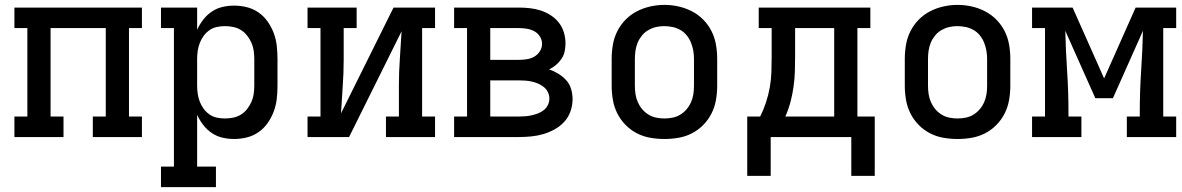

<svg xmlns="http://www.w3.org/2000/svg" viewBox="-20 -561 4840 786"><path d="M39 0V-84H92V-446H39V-530H561V-446H508V-84H561V0H360V-84H413V-446H187V-84H240V0Z M639 205V121H692V-446H639V-530H787V-439Q797 -461 812 -480.5Q827 -500 847 -513.5Q867 -527 890.5 -532.5Q914 -538 939 -538Q965 -538 991 -531.5Q1017 -525 1039 -509.5Q1061 -494 1076.5 -471.5Q1092 -449 1101 -424.5Q1110 -400 1113 -373.5Q1116 -347 1116 -320V-210Q1116 -183 1113 -156.5Q1110 -130 1101 -105.5Q1092 -81 1076.5 -58.5Q1061 -36 1039 -20.5Q1017 -5 991 1.5Q965 8 939 8Q914 8 890.5 2.5Q867 -3 847 -16.5Q827 -30 812 -49.5Q797 -69 787 -91V121H864V205ZM901 -76Q918 -76 935 -79.5Q952 -83 966.5 -92Q981 -101 991.5 -114.5Q1002 -128 1009 -143.5Q1016 -159 1018.5 -176Q1021 -193 1021 -210V-320Q1021 -337 1018.5 -354Q1016 -371 1009 -386.5Q1002 -402 991.5 -415.5Q981 -429 966.5 -438Q952 -447 935 -450.5Q918 -454 901 -454Q884 -454 867.5 -450.5Q851 -447 837.5 -437.5Q824 -428 814 -414.5Q804 -401 798 -385.5Q792 -370 789.5 -353.5Q787 -337 787 -320V-210Q787 -193 789.5 -176.5Q792 -160 798 -144.5Q804 -129 814 -115.5Q824 -102 837.5 -92.5Q851 -83 867.5 -79.5Q884 -76 901 -76Z M1239 0V-84H1292V-446H1239V-530H1440V-446H1387V-318Q1387 -263 1383 -207.5Q1379 -152 1376 -97L1591 -530H1761V-446H1708V-84H1761V0H1560V-84H1613V-212Q1613 -267 1617 -322.5Q1621 -378 1624 -433L1409 0Z M1839 0V-84H1892V-446H1839V-530H2104Q2126 -530 2149 -527.5Q2172 -525 2193.5 -518Q2215 -511 2234.5 -498.5Q2254 -486 2268 -468Q2282 -450 2288.5 -428Q2295 -406 2295 -383Q2295 -367 2291.5 -350.5Q2288 -334 2278.5 -320Q2269 -306 2256 -295Q2243 -284 2228 -277Q2248 -270 2266 -259Q2284 -248 2298 -232.5Q2312 -217 2318 -196.5Q2324 -176 2324 -155Q2324 -130 2315.5 -105.5Q2307 -81 2290 -62.5Q2273 -44 2250.5 -31.5Q2228 -19 2204 -12Q2180 -5 2154.5 -2.5Q2129 0 2104 0ZM1987 -316H2104Q2120 -316 2136.5 -318.5Q2153 -321 2167 -329Q2181 -337 2190 -351Q2199 -365 2199 -382Q2199 -382 2199 -382Q2199 -382 2199 -382Q2199 -398 2190 -412Q2181 -426 2166.5 -433.5Q2152 -441 2136 -443.5Q2120 -446 2104 -446H1987ZM1987 -84H2104Q2117 -84 2130.5 -85Q2144 -86 2157 -89Q2170 -92 2183 -97Q2196 -102 2206.5 -110.5Q2217 -119 2223 -131.5Q2229 -144 2229 -157Q2229 -171 2223 -183.5Q2217 -196 2206.5 -204.5Q2196 -213 2183.5 -218.5Q2171 -224 2157.5 -227Q2144 -230 2130.5 -231Q2117 -232 2104 -232H1987Z M2700 8Q2671 8 2642 3Q2613 -2 2587 -15.5Q2561 -29 2540.5 -50Q2520 -71 2507 -97Q2494 -123 2489 -152Q2484 -181 2484 -210V-320Q2484 -349 2489 -378Q2494 -407 2507 -433Q2520 -459 2540.5 -480Q2561 -501 2587 -514.5Q2613 -528 2642 -534.5Q2671 -541 2700 -541Q2729 -541 2758 -534.5Q2787 -528 2813 -514.5Q2839 -501 2859.5 -480Q2880 -459 2893 -433Q2906 -407 2911 -378Q2916 -349 2916 -320V-210Q2916 -181 2911 -152Q2906 -123 2893 -97Q2880 -71 2859.5 -50Q2839 -29 2813 -15.5Q2787 -2 2758 3Q2729 8 2700 8ZM2700 -76Q2717 -76 2734 -79.5Q2751 -83 2765.5 -92Q2780 -101 2791 -114Q2802 -127 2809 -143Q2816 -159 2818.5 -176Q2821 -193 2821 -210V-320Q2821 -337 2818 -354Q2815 -371 2808.5 -387Q2802 -403 2791 -416.5Q2780 -430 2765 -438.5Q2750 -447 2733 -450.5Q2716 -454 2698 -454Q2681 -454 2664.5 -450Q2648 -446 2633.5 -437.5Q2619 -429 2608 -415.5Q2597 -402 2590.5 -386.5Q2584 -371 2581.5 -354Q2579 -337 2579 -320V-210Q2579 -193 2581.5 -176Q2584 -159 2591 -143Q2598 -127 2609 -114Q2620 -101 2634.5 -92Q2649 -83 2666 -79.5Q2683 -76 2700 -76Z M3039 159V-84H3092Q3106 -112 3116 -142.5Q3126 -173 3131.5 -204.5Q3137 -236 3138 -267.5Q3139 -299 3139 -331V-446H3086V-530H3543V-446H3490V-84H3561V159H3465V0H3135V159ZM3195 -84H3395V-446H3235V-331Q3235 -300 3234 -268.5Q3233 -237 3228.5 -205.5Q3224 -174 3216 -143.5Q3208 -113 3195 -84Z M3900 8Q3871 8 3842 3Q3813 -2 3787 -15.5Q3761 -29 3740.5 -50Q3720 -71 3707 -97Q3694 -123 3689 -152Q3684 -181 3684 -210V-320Q3684 -349 3689 -378Q3694 -407 3707 -433Q3720 -459 3740.5 -480Q3761 -501 3787 -514.5Q3813 -528 3842 -534.5Q3871 -541 3900 -541Q3929 -541 3958 -534.5Q3987 -528 4013 -514.5Q4039 -501 4059.5 -480Q4080 -459 4093 -433Q4106 -407 4111 -378Q4116 -349 4116 -320V-210Q4116 -181 4111 -152Q4106 -123 4093 -97Q4080 -71 4059.5 -50Q4039 -29 4013 -15.5Q3987 -2 3958 3Q3929 8 3900 8ZM3900 -76Q3917 -76 3934 -79.5Q3951 -83 3965.5 -92Q3980 -101 3991 -114Q4002 -127 4009 -143Q4016 -159 4018.5 -176Q4021 -193 4021 -210V-320Q4021 -337 4018 -354Q4015 -371 4008.5 -387Q4002 -403 3991 -416.5Q3980 -430 3965 -438.5Q3950 -447 3933 -450.5Q3916 -454 3898 -454Q3881 -454 3864.5 -450Q3848 -446 3833.5 -437.5Q3819 -429 3808 -415.5Q3797 -402 3790.5 -386.5Q3784 -371 3781.5 -354Q3779 -337 3779 -320V-210Q3779 -193 3781.5 -176Q3784 -159 3791 -143Q3798 -127 3809 -114Q3820 -101 3834.5 -92Q3849 -83 3866 -79.5Q3883 -76 3900 -76Z M4205 0V-84H4258V-446H4205V-530H4371L4500 -240L4629 -530H4795V-446H4742V-84H4795V0H4593V-84H4646V-106Q4646 -188 4651.5 -270.5Q4657 -353 4659 -435L4536 -159H4464L4341 -435Q4343 -353 4348.5 -270.5Q4354 -188 4354 -106V-84H4407V0Z"/></svg>

Font: Iosevka Slab Medium Extended
Style: Regular
Weight: 500
Width: 7
Monospace: yes
Designer: Belleve Invis
Foundry: Belleve Invis
Version: Version 11.1.1; ttfautohint (v1.8.3)